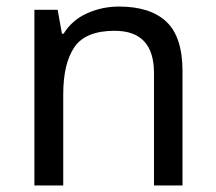

<svg xmlns="http://www.w3.org/2000/svg" viewBox="-20 -566 658 586"><path d="M343 -546Q439 -546 488 -499.5Q537 -453 537 -349V0H450V-343Q450 -472 330 -472Q241 -472 207 -422Q173 -372 173 -278V0H85V-536H156L169 -463H174Q200 -505 246 -525.5Q292 -546 343 -546Z"/></svg>

Font: Noto Sans Batak
Style: Regular
Weight: 400
Designer: Monotype Design Team
Foundry: Monotype Imaging Inc.
Version: Version 2.002; ttfautohint (v1.8.4.7-5d5b)